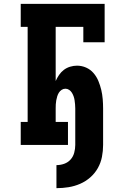

<svg xmlns="http://www.w3.org/2000/svg" viewBox="-20 -755 640 1000"><path d="M274 225V105Q295 105 314.5 98Q334 91 347.5 76Q361 61 366.5 40.5Q372 20 372 0V-190Q372 -201 371 -211.5Q370 -222 368.5 -232.5Q367 -243 363.5 -253Q360 -263 354.5 -272Q349 -281 340 -287Q331 -293 321 -293Q310 -293 301 -287Q292 -281 286.5 -272Q281 -263 278 -253Q275 -243 273 -232.5Q271 -222 270.5 -211.5Q270 -201 270 -190V-120H334V0H88V-120H124V-615H88V-735H525V-535H414V-615H270V-333Q277 -349 287.5 -364.5Q298 -380 312.5 -391Q327 -402 345 -407.5Q363 -413 381 -413Q406 -413 428.5 -403Q451 -393 467 -374.5Q483 -356 492.5 -333Q502 -310 507.5 -286.5Q513 -263 515 -238.5Q517 -214 517 -190V0Q517 31 511 62Q505 93 489.5 120.5Q474 148 450 169Q426 190 397 202.5Q368 215 337 220Q306 225 274 225Z"/></svg>

Font: Iosevka Curly Slab HvEx
Style: Regular
Weight: 900
Width: 7
Monospace: yes
Designer: Belleve Invis
Foundry: Belleve Invis
Version: Version 11.1.0; ttfautohint (v1.8.3)